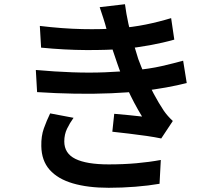

<svg xmlns="http://www.w3.org/2000/svg" viewBox="-20 -832 1040 911"><path d="M169 -709Q277 -696 370.5 -694Q464 -692 542 -698Q609 -703 671 -715.5Q733 -728 792 -746L807 -644Q754 -629 691.5 -617.5Q629 -606 566 -600Q489 -594 388 -594.5Q287 -595 175 -606ZM150 -500Q239 -492 322 -489Q405 -486 478.5 -489Q552 -492 611 -498Q689 -505 747.5 -518.5Q806 -532 849 -544L866 -438Q823 -427 768 -417Q713 -407 652 -400Q589 -393 507.5 -389.5Q426 -386 336 -387.5Q246 -389 156 -395ZM486 -692Q479 -719 470.5 -745Q462 -771 453 -798L573 -812Q579 -766 589 -720.5Q599 -675 611.5 -632.5Q624 -590 636 -552Q649 -517 668 -473Q687 -429 710 -386Q733 -343 757 -307Q766 -294 776.5 -282Q787 -270 800 -258L745 -175Q717 -181 676 -187Q635 -193 592 -198Q549 -203 513 -207L522 -292Q555 -289 593.5 -285.5Q632 -282 654 -279Q614 -345 584.5 -410.5Q555 -476 536 -532Q524 -567 515 -594Q506 -621 499.5 -644.5Q493 -668 486 -692ZM329 -273Q311 -248 298 -221Q285 -194 285 -161Q285 -104 338 -78Q391 -52 496 -52Q566 -52 627.5 -57.5Q689 -63 743 -73L737 40Q685 49 622 54Q559 59 496 59Q397 59 325.5 38Q254 17 215.5 -26.5Q177 -70 176 -139Q175 -186 188 -222.5Q201 -259 218 -294Z"/></svg>

Font: Noto Sans SC Thin SemiBold
Style: Regular
Weight: 600
Version: Version 2.004-H2;hotconv 1.0.118;makeotfexe 2.5.65603